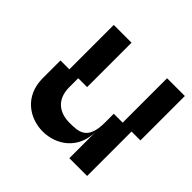

<svg xmlns="http://www.w3.org/2000/svg" viewBox="-132 -632 764 764"><g transform="rotate(45 250.0 -250.0)"><path d="M100 -250H50V-150C50 -50 125 0 200 0C275 0 350 -50 350 -150V0H450V-250H500V-500H400V-250H350V-200C350 -100 300 -100 250 -100C200 -100 150 -125 150 -200V-250H200V-500H100Z"/></g></svg>

Font: LS-VG5000 Shifted
Style: Regular
Weight: 400
Designer: Justin Bihan, 2021
Foundry: Justin Bihan, 2021
Version: Version 1.000;Glyphs 3.1.2 (3151)